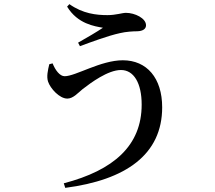

<svg xmlns="http://www.w3.org/2000/svg" viewBox="-20 -836 1040 927"><path d="M234 -530 218 -526C211 -497 204 -466 212 -442C223 -409 267 -360 305 -360C333 -360 356 -387 378 -405C418 -436 501 -498 564 -498C626 -498 664 -435 664 -331C664 -133 529 -14 288 49L295 71C588 33 763 -90 763 -318C763 -459 689 -545 573 -545C466 -545 345 -468 292 -468C269 -468 247 -497 234 -530ZM304 -804C355 -720 438 -709 477 -702C449 -683 398 -653 357 -630L366 -613C414 -631 503 -664 559 -676C588 -683 623 -685 643 -685C671 -686 685 -697 685 -714C685 -748 631 -774 588 -774C570 -774 540 -763 499 -763C445 -763 380 -770 315 -816Z"/></svg>

Font: Noto Serif CJK SC SemiBold
Style: Regular
Weight: 600
Designer: Ryoko NISHIZUKA 西塚涼子 (kana & ideographs); Frank Grießhammer (Latin, Greek & Cyrillic); Wenlong ZHANG 张文龙 (bopomofo); San
Foundry: Adobe
Version: Version 2.001;hotconv 1.1.0;makeotfexe 2.6.0